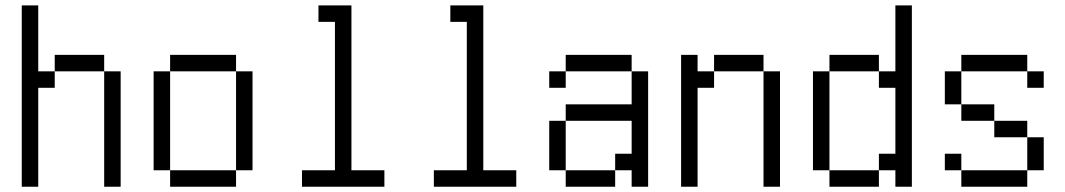

<svg xmlns="http://www.w3.org/2000/svg" viewBox="-20 -708 4040 728"><path d="M62.5 -687.5V0H125Q125 0 125 -375H187.5V-437.5H125Q125 -437.5 125 -687.5ZM375 -437.5V0H437.5V-437.5ZM187.5 -437.5H375V-500H187.5Z M625 -62.5V0H875V-62.5ZM625 -62.5Q625 -62.5 625 -437.5H562.5Q562.5 -437.5 562.5 -62.5ZM875 -62.5H937.5Q937.5 -62.5 937.5 -437.5H875Q875 -437.5 875 -62.5ZM625 -437.5H875V-500H625Z M1437.5 0V-62.5H1312.5Q1312.5 -62.5 1312.5 -687.5H1187.5V-625H1250V-62.5H1125V0Z M1937.5 0V-62.5H1812.5Q1812.5 -62.5 1812.5 -687.5H1687.5V-625H1750V-62.5H1625V0Z M2125 -62.5V0H2312.5V-62.5ZM2125 -62.5V-250H2062.5V-62.5ZM2375 -62.5V0H2437.5V-437.5H2375Q2375 -437.5 2375 -312.5H2125V-250H2375Q2375 -250 2375 -125H2312.5V-62.5ZM2125 -437.5H2062.5V-375H2125ZM2125 -437.5H2375V-500H2125Z M2562.5 -500Q2562.5 -500 2562.5 0H2625Q2625 0 2625 -375H2687.5V-437.5H2625V-500ZM2875 -437.5V0H2937.5V-437.5ZM2687.5 -437.5H2875V-500H2687.5Z M3125 -62.5V0H3312.5V-62.5ZM3125 -62.5Q3125 -62.5 3125 -437.5H3062.5Q3062.5 -437.5 3062.5 -62.5ZM3375 -62.5V0H3437.5V-687.5H3375Q3375 -687.5 3375 -437.5H3312.5V-375H3375Q3375 -375 3375 -125H3312.5V-62.5ZM3125 -437.5H3312.5V-500H3125Z M3937.5 -375V-437.5H3875V-375ZM3625 -62.5V0H3875V-62.5ZM3625 -62.5V-125H3562.5V-62.5ZM3875 -62.5H3937.5Q3937.5 -62.5 3937.5 -187.5H3875Q3875 -187.5 3875 -62.5ZM3875 -187.5V-250H3750V-187.5ZM3750 -250V-312.5H3625V-250ZM3625 -312.5Q3625 -312.5 3625 -437.5H3562.5Q3562.5 -437.5 3562.5 -312.5ZM3625 -437.5H3875V-500H3625Z"/></svg>

Font: CalcUnifontExMono
Style: Regular
Weight: 500
Version: Version 15.0.06